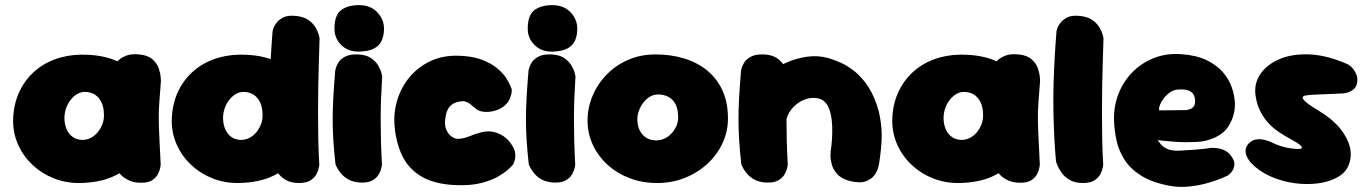

<svg xmlns="http://www.w3.org/2000/svg" viewBox="-20 -712 5338 748"><path d="M294 1Q239 2 191.5 -16.5Q144 -35 107.5 -69Q71 -103 51 -147.5Q31 -192 31 -242Q32 -301 52.5 -348Q73 -395 108.5 -428.5Q144 -462 191.5 -480Q239 -498 294 -499Q380 -500 436.5 -473.5Q493 -447 521 -391.5Q549 -336 549 -250Q549 -200 535.5 -155.5Q522 -111 492.5 -76.5Q463 -42 414 -21.5Q365 -1 294 1ZM301 -167Q318 -167 333 -174.5Q348 -182 359.5 -195.5Q371 -209 378 -226Q385 -243 385 -262Q385 -294 375 -314Q365 -334 348.5 -344Q332 -354 310 -354Q294 -354 279.5 -345Q265 -336 254 -321.5Q243 -307 237 -289Q231 -271 231 -252Q231 -228 239.5 -208.5Q248 -189 264 -178Q280 -167 301 -167ZM531 0Q502 0 483 -9Q464 -18 455 -27Q446 -36 446 -36Q439 -109 433 -177.5Q427 -246 427 -318Q427 -390 434 -470Q434 -470 443 -478.5Q452 -487 471.5 -495Q491 -503 522 -500Q556 -497 574 -481Q592 -465 598.5 -445.5Q605 -426 606 -411.5Q607 -397 607 -397Q603 -346 600.5 -311.5Q598 -277 598.5 -245Q599 -213 601 -173Q603 -133 606 -71Q606 -71 604.5 -60.5Q603 -50 596.5 -36Q590 -22 574.5 -11Q559 0 531 0Z M912 1Q857 2 809.5 -16.5Q762 -35 725.5 -69Q689 -103 669 -147.5Q649 -192 649 -242Q650 -301 670.5 -348Q691 -395 726.5 -428.5Q762 -462 809.5 -480Q857 -498 912 -499Q998 -500 1054.5 -473.5Q1111 -447 1139 -391.5Q1167 -336 1167 -250Q1167 -200 1153.5 -155.5Q1140 -111 1110.5 -76.5Q1081 -42 1032 -21.5Q983 -1 912 1ZM919 -167Q936 -167 951 -174.5Q966 -182 977.5 -195.5Q989 -209 996 -226Q1003 -243 1003 -262Q1003 -294 993 -314Q983 -334 966.5 -344Q950 -354 928 -354Q912 -354 897.5 -345Q883 -336 872 -321.5Q861 -307 855 -289Q849 -271 849 -252Q849 -228 857.5 -208.5Q866 -189 882 -178Q898 -167 919 -167ZM1145 1Q1113 1 1092.5 -11.5Q1072 -24 1060.5 -41Q1049 -58 1044.5 -70.5Q1040 -83 1040 -83Q1036 -126 1033.5 -175.5Q1031 -225 1030 -277.5Q1029 -330 1030.5 -383.5Q1032 -437 1035 -489.5Q1038 -542 1042 -591Q1042 -591 1045 -601Q1048 -611 1057.5 -623.5Q1067 -636 1084.5 -644.5Q1102 -653 1132 -650Q1164 -647 1182.5 -633.5Q1201 -620 1210 -604Q1219 -588 1222 -576Q1225 -564 1225 -564Q1224 -526 1222.5 -479.5Q1221 -433 1220 -382Q1219 -331 1219 -277.5Q1219 -224 1220 -171Q1221 -118 1224 -69Q1224 -69 1222 -58.5Q1220 -48 1213 -34Q1206 -20 1190 -9.5Q1174 1 1145 1Z M1381 -1Q1354 -3 1336 -13.5Q1318 -24 1307 -38Q1296 -52 1291.5 -62Q1287 -72 1287 -72Q1281 -126 1278.5 -168Q1276 -210 1276 -248.5Q1276 -287 1278.5 -332Q1281 -377 1286 -437Q1286 -437 1288.5 -447Q1291 -457 1299 -469.5Q1307 -482 1325 -491.5Q1343 -501 1373 -500Q1406 -499 1425 -486Q1444 -473 1453.5 -456.5Q1463 -440 1466 -427.5Q1469 -415 1469 -415Q1466 -367 1464.5 -328Q1463 -289 1463 -251Q1463 -213 1464 -169.5Q1465 -126 1468 -70Q1468 -70 1466 -59Q1464 -48 1456 -33.5Q1448 -19 1430.5 -9Q1413 1 1381 -1ZM1380 -511Q1336 -510 1309.5 -536.5Q1283 -563 1283 -600Q1283 -653 1309 -672.5Q1335 -692 1379 -692Q1423 -692 1449.5 -664.5Q1476 -637 1476 -600Q1476 -576 1468 -556Q1460 -536 1439 -524Q1418 -512 1380 -511Z M1752 9Q1670 5 1620 -25.5Q1570 -56 1546 -107.5Q1522 -159 1517 -224Q1513 -276 1528.5 -325Q1544 -374 1576.5 -412.5Q1609 -451 1656 -473.5Q1703 -496 1763 -495Q1817 -494 1854 -480.5Q1891 -467 1915 -447.5Q1939 -428 1951.5 -408.5Q1964 -389 1969 -376Q1974 -363 1974 -363Q1974 -363 1973 -352Q1972 -341 1965 -325Q1958 -309 1939 -295Q1925 -285 1903.5 -279.5Q1882 -274 1861 -277Q1840 -280 1829 -293Q1827 -293 1822.5 -297.5Q1818 -302 1811.5 -307Q1805 -312 1795.5 -315.5Q1786 -319 1774 -317Q1754 -314 1742.5 -306Q1731 -298 1725 -286.5Q1719 -275 1717 -263.5Q1715 -252 1714 -243Q1712 -222 1719 -206Q1726 -190 1738 -181Q1750 -172 1762 -171Q1773 -171 1784.5 -173.5Q1796 -176 1807.5 -180.5Q1819 -185 1828 -188.5Q1837 -192 1842 -193Q1876 -204 1901 -198.5Q1926 -193 1943.5 -180Q1961 -167 1970 -153Q1987 -130 1987.5 -111.5Q1988 -93 1983.5 -82Q1979 -71 1979 -71Q1979 -71 1966.5 -58Q1954 -45 1927 -28Q1900 -11 1857 0.5Q1814 12 1752 9Z M2134 -1Q2107 -3 2089 -13.5Q2071 -24 2060 -38Q2049 -52 2044.5 -62Q2040 -72 2040 -72Q2034 -126 2031.5 -168Q2029 -210 2029 -248.5Q2029 -287 2031.5 -332Q2034 -377 2039 -437Q2039 -437 2041.5 -447Q2044 -457 2052 -469.5Q2060 -482 2078 -491.5Q2096 -501 2126 -500Q2159 -499 2178 -486Q2197 -473 2206.5 -456.5Q2216 -440 2219 -427.5Q2222 -415 2222 -415Q2219 -367 2217.5 -328Q2216 -289 2216 -251Q2216 -213 2217 -169.5Q2218 -126 2221 -70Q2221 -70 2219 -59Q2217 -48 2209 -33.5Q2201 -19 2183.5 -9Q2166 1 2134 -1ZM2133 -511Q2089 -510 2062.5 -536.5Q2036 -563 2036 -600Q2036 -653 2062 -672.5Q2088 -692 2132 -692Q2176 -692 2202.5 -664.5Q2229 -637 2229 -600Q2229 -576 2221 -556Q2213 -536 2192 -524Q2171 -512 2133 -511Z M2540 1Q2482 1 2432.5 -18Q2383 -37 2346.5 -70.5Q2310 -104 2289.5 -148Q2269 -192 2269 -242Q2269 -292 2288.5 -338.5Q2308 -385 2343.5 -421.5Q2379 -458 2427.5 -479Q2476 -500 2534 -500Q2592 -500 2643 -485Q2694 -470 2733 -439Q2772 -408 2794 -361Q2816 -314 2816 -250Q2816 -200 2795 -154.5Q2774 -109 2736 -74Q2698 -39 2648 -19Q2598 1 2540 1ZM2536 -165Q2553 -165 2568.5 -172Q2584 -179 2596 -192Q2608 -205 2615 -221Q2622 -237 2622 -255Q2622 -286 2612 -305.5Q2602 -325 2584.5 -334.5Q2567 -344 2544 -344Q2527 -344 2512.5 -335.5Q2498 -327 2487 -313Q2476 -299 2469.5 -282Q2463 -265 2463 -247Q2463 -223 2472 -204.5Q2481 -186 2497.5 -175.5Q2514 -165 2536 -165Z M3290 -7Q3257 -16 3241 -34.5Q3225 -53 3220 -73Q3215 -93 3215.5 -107.5Q3216 -122 3216 -122Q3224 -172 3222 -222.5Q3220 -273 3203 -303Q3190 -324 3166.5 -329Q3143 -334 3117 -325Q3091 -316 3070 -294Q3050 -273 3043.5 -245.5Q3037 -218 3037 -192Q3037 -166 3035 -150Q3034 -129 3033.5 -119Q3033 -109 3033.5 -103Q3034 -97 3032 -86Q3032 -86 3031.5 -77.5Q3031 -69 3026 -57.5Q3021 -46 3007 -37Q2993 -28 2965 -26Q2943 -25 2925.5 -37.5Q2908 -50 2898 -62.5Q2888 -75 2888 -75Q2879 -87 2877 -99.5Q2875 -112 2875.5 -131.5Q2876 -151 2874 -183Q2868 -223 2867 -248Q2866 -273 2869.5 -291Q2873 -309 2882 -326.5Q2891 -344 2907 -368Q2930 -396 2964.5 -422Q2999 -448 3040 -466.5Q3081 -485 3124 -491Q3167 -497 3206 -486Q3228 -480 3256 -467.5Q3284 -455 3312.5 -431.5Q3341 -408 3365 -370Q3389 -332 3404 -276Q3415 -229 3415 -185Q3415 -141 3405 -76Q3405 -76 3402 -62Q3399 -48 3388 -31.5Q3377 -15 3354 -6Q3331 3 3290 -7ZM2962 -1Q2935 -3 2917 -13.5Q2899 -24 2888 -38Q2877 -52 2872.5 -62Q2868 -72 2868 -72Q2862 -126 2859.5 -168Q2857 -210 2857 -248.5Q2857 -287 2859.5 -332Q2862 -377 2867 -437Q2867 -437 2869.5 -447Q2872 -457 2880 -469.5Q2888 -482 2906 -491.5Q2924 -501 2954 -500Q2987 -499 3006 -486Q3025 -473 3034.5 -456.5Q3044 -440 3047 -427.5Q3050 -415 3050 -415Q3047 -367 3045.5 -328Q3044 -289 3044 -251Q3044 -213 3045 -169.5Q3046 -126 3049 -70Q3049 -70 3047 -59Q3045 -48 3037 -33.5Q3029 -19 3011.5 -9Q2994 1 2962 -1Z M3719 1Q3664 2 3616.5 -16.5Q3569 -35 3532.5 -69Q3496 -103 3476 -147.5Q3456 -192 3456 -242Q3457 -301 3477.5 -348Q3498 -395 3533.5 -428.5Q3569 -462 3616.5 -480Q3664 -498 3719 -499Q3805 -500 3861.5 -473.5Q3918 -447 3946 -391.5Q3974 -336 3974 -250Q3974 -200 3960.5 -155.5Q3947 -111 3917.5 -76.5Q3888 -42 3839 -21.5Q3790 -1 3719 1ZM3726 -167Q3743 -167 3758 -174.5Q3773 -182 3784.5 -195.5Q3796 -209 3803 -226Q3810 -243 3810 -262Q3810 -294 3800 -314Q3790 -334 3773.5 -344Q3757 -354 3735 -354Q3719 -354 3704.5 -345Q3690 -336 3679 -321.5Q3668 -307 3662 -289Q3656 -271 3656 -252Q3656 -228 3664.5 -208.5Q3673 -189 3689 -178Q3705 -167 3726 -167ZM3956 0Q3927 0 3908 -9Q3889 -18 3880 -27Q3871 -36 3871 -36Q3864 -109 3858 -177.5Q3852 -246 3852 -318Q3852 -390 3859 -470Q3859 -470 3868 -478.5Q3877 -487 3896.5 -495Q3916 -503 3947 -500Q3981 -497 3999 -481Q4017 -465 4023.5 -445.5Q4030 -426 4031 -411.5Q4032 -397 4032 -397Q4028 -346 4025.5 -311.5Q4023 -277 4023.5 -245Q4024 -213 4026 -173Q4028 -133 4031 -71Q4031 -71 4029.5 -60.5Q4028 -50 4021.5 -36Q4015 -22 3999.5 -11Q3984 0 3956 0Z M4199 1Q4167 1 4146.5 -11.5Q4126 -24 4114.5 -41Q4103 -58 4098.5 -70.5Q4094 -83 4094 -83Q4090 -126 4087.5 -175.5Q4085 -225 4084 -277.5Q4083 -330 4084.5 -383.5Q4086 -437 4089 -489.5Q4092 -542 4096 -591Q4096 -591 4099 -601Q4102 -611 4111.5 -623.5Q4121 -636 4138.5 -644.5Q4156 -653 4186 -650Q4218 -647 4236.5 -633.5Q4255 -620 4264 -604Q4273 -588 4276 -576Q4279 -564 4279 -564Q4278 -526 4276.5 -479.5Q4275 -433 4274 -382Q4273 -331 4273 -277.5Q4273 -224 4274 -171Q4275 -118 4278 -69Q4278 -69 4276 -58.5Q4274 -48 4267 -34Q4260 -20 4244 -9.5Q4228 1 4199 1Z M4532 11Q4466 -2 4424.5 -28.5Q4383 -55 4360.5 -90.5Q4338 -126 4329.5 -166Q4321 -206 4320 -246Q4319 -299 4337.5 -346.5Q4356 -394 4391 -430Q4426 -466 4474.5 -485.5Q4523 -505 4581 -501Q4640 -497 4680 -478Q4720 -459 4744 -431Q4768 -403 4779 -371Q4790 -339 4791 -309Q4792 -262 4766.5 -221Q4741 -180 4678 -164Q4662 -160 4642 -159Q4622 -158 4601 -158Q4580 -158 4560 -159.5Q4540 -161 4524.5 -162.5Q4509 -164 4499.5 -165Q4490 -166 4490 -166Q4494 -161 4502 -150.5Q4510 -140 4527 -132Q4544 -124 4574 -125Q4613 -127 4637 -129Q4661 -131 4674 -132.5Q4687 -134 4691.5 -135Q4696 -136 4696 -136Q4696 -136 4704.5 -136Q4713 -136 4726.5 -134Q4740 -132 4754 -124.5Q4768 -117 4778 -102Q4790 -85 4789 -71.5Q4788 -58 4782 -48Q4776 -38 4769.5 -33Q4763 -28 4763 -28Q4763 -28 4742.5 -19Q4722 -10 4688.5 0Q4655 10 4614 14.5Q4573 19 4532 11ZM4496 -282 4599 -283Q4599 -283 4602.5 -283.5Q4606 -284 4612 -285.5Q4618 -287 4623.5 -290.5Q4629 -294 4632.5 -300.5Q4636 -307 4636 -317Q4636 -333 4629.5 -344Q4623 -355 4608.5 -360Q4594 -365 4568 -363Q4553 -362 4539.5 -353Q4526 -344 4515.5 -331Q4505 -318 4499.5 -304.5Q4494 -291 4496 -282Z M5010 -134Q5052 -128 5052 -137Q5052 -146 5017 -165Q5001 -174 4983 -184.5Q4965 -195 4947.5 -208.5Q4930 -222 4915 -240Q4900 -258 4888.5 -281.5Q4877 -305 4872 -336Q4864 -383 4888.5 -421Q4913 -459 4963 -481Q5013 -503 5082 -500Q5151 -497 5232 -461Q5232 -461 5238.5 -456.5Q5245 -452 5252.5 -442.5Q5260 -433 5265 -419.5Q5270 -406 5267 -388Q5264 -374 5255.5 -366Q5247 -358 5237 -354Q5227 -350 5219.5 -349Q5212 -348 5212 -348Q5212 -348 5208 -348Q5204 -348 5197 -347.5Q5190 -347 5179.5 -346.5Q5169 -346 5156.5 -345.5Q5144 -345 5129 -344.5Q5114 -344 5097 -343Q5078 -342 5066.5 -340Q5055 -338 5055 -331.5Q5055 -325 5070 -312.5Q5085 -300 5120 -279Q5170 -249 5200 -212.5Q5230 -176 5239 -138.5Q5248 -101 5233 -66Q5221 -38 5189 -20.5Q5157 -3 5113.5 2.5Q5070 8 5022.5 1.5Q4975 -5 4930.5 -24.5Q4886 -44 4854 -77Q4854 -77 4848.5 -84Q4843 -91 4837.5 -102Q4832 -113 4832.5 -126.5Q4833 -140 4845 -153Q4856 -165 4870.5 -168Q4885 -171 4899 -168.5Q4913 -166 4922 -162.5Q4931 -159 4931 -159Q4931 -159 4937 -156Q4943 -153 4954 -148.5Q4965 -144 4979.5 -140Q4994 -136 5010 -134Z"/></svg>

Font: Sour Gummy Black
Style: Regular
Weight: 900
Version: Version 1.000